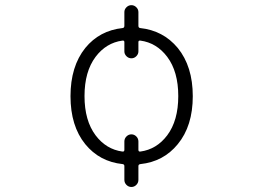

<svg xmlns="http://www.w3.org/2000/svg" viewBox="-20 -665 1040 762"><path d="M465.8 -63.5Q473.6 -62.5 473.6 -70.3V-103.5Q473.6 -115.2 481.9 -123.5Q490.2 -131.8 501.5 -131.8Q512.7 -131.8 521 -123.5Q529.3 -115.2 529.3 -103.5V-70.3Q529.3 -62.5 537.1 -63.5Q601.6 -72.3 643.6 -127.9Q687.5 -186.5 687.5 -283.7Q687.5 -380.9 643.6 -439.5Q601.6 -495.1 537.1 -503.9Q529.3 -504.9 529.3 -498V-460.9Q529.3 -450.2 521 -441.9Q512.7 -433.6 501.5 -433.6Q490.2 -433.6 481.9 -441.9Q473.6 -450.2 473.6 -460.9V-498Q473.6 -504.9 465.8 -503.9Q401.4 -495.1 359.4 -439.5Q315.4 -380.9 315.4 -283.7Q315.4 -186.5 359.4 -127.9Q401.4 -72.3 465.8 -63.5ZM529.3 -562.5Q529.3 -554.7 536.1 -553.7Q627.9 -543.9 685.5 -474.6Q745.1 -401.4 745.1 -283.2Q745.1 -165 685.5 -92.8Q628.9 -23.4 537.1 -13.7Q529.3 -12.7 529.3 -5.9V48.8Q529.3 60.5 521 68.8Q512.7 77.1 501.5 77.1Q490.2 77.1 481.9 68.8Q473.6 60.5 473.6 48.8V-5.9Q473.6 -12.7 466.8 -13.7Q375 -23.4 318.4 -92.8Q259.8 -165 259.8 -283.2Q259.8 -401.4 318.4 -474.6Q375 -543.9 466.8 -553.7Q473.6 -554.7 473.6 -562.5V-617.2Q473.6 -627.9 481.9 -636.2Q490.2 -644.5 501.5 -644.5Q512.7 -644.5 521 -636.2Q529.3 -627.9 529.3 -617.2Z"/></svg>

Font: Rounded-X Mgen+ 1mn light
Style: Regular
Weight: 200
Designer: [Source Han Sans]
Ryoko NISHIZUKA  (kana & ideographs); Paul D. Hunt (Latin, Greek & Cyrillic); Wenlong ZHANG  (bopomofo
Version: Version 1.059.20150602